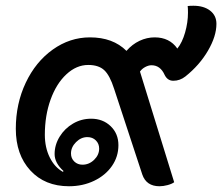

<svg xmlns="http://www.w3.org/2000/svg" viewBox="-20 -639 773 668"><path d="M35 -191Q35 -278 69.5 -351Q104 -424 163.5 -466.5Q223 -509 293 -509Q373 -509 420 -462Q440 -485 465.5 -497Q491 -509 518 -509Q570 -509 597 -470Q614 -491 624 -526Q634 -561 634 -595Q634 -611 633 -618Q640 -619 653 -619Q689 -619 711 -602Q733 -585 733 -556Q733 -513 703.5 -462.5Q674 -412 625 -373Q606 -358 583 -358Q563 -358 553 -378Q538 -412 507 -412Q497 -412 485.5 -406Q474 -400 467 -390L586 -5Q578 1 563 5Q548 9 535 9Q489 9 475 -32L377 -330Q362 -377 342.5 -395Q323 -413 287 -413Q246 -413 211 -380.5Q176 -348 156 -292.5Q136 -237 136 -170Q136 -126 153 -91.5Q170 -57 199 -41L201 -44Q170 -72 170 -103Q170 -135 187.5 -163.5Q205 -192 234 -209Q263 -226 297 -226Q338 -226 365 -200Q392 -174 392 -134Q392 -94 369.5 -61.5Q347 -29 307.5 -10Q268 9 220 9Q136 9 85.5 -46Q35 -101 35 -191ZM325 -122Q325 -139 313.5 -150.5Q302 -162 284 -162Q262 -162 244.5 -144.5Q227 -127 227 -105Q227 -88 238.5 -77Q250 -66 267 -66Q290 -66 307.5 -83Q325 -100 325 -122Z"/></svg>

Font: K2D SemiBold
Style: Italic
Weight: 600
Italic angle: -10°
Designer: Katatrad Aksorn Co.,Ltd.
Foundry: Cadson Demak Co.,Ltd.
Version: Version 1.000; ttfautohint (v1.6)